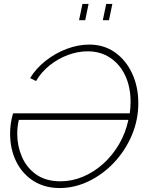

<svg xmlns="http://www.w3.org/2000/svg" viewBox="-20 -940 740 969"><path d="M281 9Q206 9 149.5 -26.5Q93 -62 62 -124.5Q31 -187 31 -266Q31 -294 35 -319.5Q39 -345 46 -368H635Q637 -383 638 -397.5Q639 -412 639 -427Q639 -501 612 -558.5Q585 -616 536 -648.5Q487 -681 422 -681Q373 -681 323 -662.5Q273 -644 230.5 -610Q188 -576 162 -531L132 -546Q161 -594 209.5 -632.5Q258 -671 316 -693Q374 -715 430 -715Q505 -715 560.5 -675.5Q616 -636 647 -569Q678 -502 678 -420Q678 -333 644.5 -255.5Q611 -178 554.5 -118.5Q498 -59 427 -25Q356 9 281 9ZM285 -25Q344 -25 399.5 -48.5Q455 -72 501.5 -114Q548 -156 581 -212.5Q614 -269 628 -335H75Q67 -300 67 -265Q67 -204 90.5 -149Q114 -94 162.5 -59.5Q211 -25 285 -25ZM379 -838 396 -920H427L410 -838ZM499 -838 516 -920H547L530 -838Z"/></svg>

Font: Raleway ExtraLight
Style: Italic
Weight: 200
Italic angle: -12°
Designer: Matt McInerney, Pablo Impallari, Rodrigo Fuenzalida
Foundry: Matt McInerney, Pablo Impallari, Rodrigo Fuenzalida
Version: Version 4.026